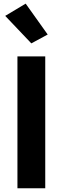

<svg xmlns="http://www.w3.org/2000/svg" viewBox="-20 -1015 338 1035"><path d="M74 0V-710.9H223.9V0ZM148.9 -781.2 8.1 -929.4 118.4 -995.4 237.1 -828.9Z"/></svg>

Font: RobotoFlex
Style: Regular
Weight: 400
Designer: Berlow after Robertson
Foundry: Google
Version: Version 2.136